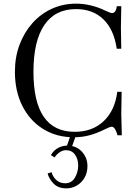

<svg xmlns="http://www.w3.org/2000/svg" viewBox="-20 -744 760 1056"><path d="M386 11Q291 11 217.5 -34.5Q144 -80 103 -161.5Q62 -243 62 -349Q62 -430 87.5 -498Q113 -566 158.5 -617Q204 -668 265.5 -696Q327 -724 400 -724Q437 -724 478 -714.5Q519 -705 556 -687Q573 -679 582.5 -675.5Q592 -672 597 -672Q607 -672 614 -682.5Q621 -693 622 -710H647L645 -593L647 -476H622Q607 -581 549 -637.5Q491 -694 398 -694Q283 -694 223.5 -606Q164 -518 164 -349Q164 -19 391 -19Q488 -19 550 -77.5Q612 -136 625 -239H649L647 -117L650 0H626L623 -11Q611 -47 594 -47Q589 -47 581.5 -44Q574 -41 557 -33Q511 -10 470.5 0.5Q430 11 386 11ZM345 292Q300 292 274.5 265.5Q249 239 242 210L264 203Q269 226 288.5 245Q308 264 339 264Q374 264 392 233Q410 202 410 166Q410 131 392.5 106.5Q375 82 342 82Q325 82 308 93.5Q291 105 280 122L260 109Q276 81 302.5 68Q329 55 358 57Q387 58 410 73Q433 88 447 113Q461 138 461 169Q461 206 445 233.5Q429 261 402.5 276.5Q376 292 345 292ZM373 70 345 67 368 0H398Z"/></svg>

Font: Baskervville
Style: Regular
Weight: 400
Designer: Alexis Faudot, Rémi Forte, Morgane Pierson, Rafael Ribas, Tanguy Vanlaeys, Rosalie Wagner, Thomas Huot-Marchand
Foundry: ANRT
Version: Version 1.100